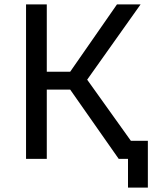

<svg xmlns="http://www.w3.org/2000/svg" viewBox="-20 -720 700 870"><path d="M560 130H650V-82H573L375 -359L617 -700H510L298 -395H192V-700H98V0H192V-314H298L518 0H560Z"/></svg>

Font: Golos UI VF
Style: Regular
Weight: 400
Designer: A.Korolkova, Vitaly Kuzmin
Foundry: ParaType Ltd
Version: Version 2.000